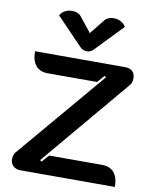

<svg xmlns="http://www.w3.org/2000/svg" viewBox="-102 -1046 900 1122"><g transform="rotate(10 348.0 -485.0)"><path d="M38 -57Q38 -81 50 -96L496 -622L487 -629L449 -586H157Q110 -586 85.5 -615Q61 -644 61 -700H594Q624 -700 639.5 -685.5Q655 -671 655 -643Q655 -619 643 -604L201 -79L210 -71L248 -114H563Q609 -114 633.5 -85Q658 -56 658 0H99Q71 0 54.5 -15.5Q38 -31 38 -57ZM429 -949Q437 -959 451 -964.5Q465 -970 481 -970Q504 -970 523.5 -960Q543 -950 553 -931L400 -772Q382 -752 358 -752Q334 -752 316 -772L163 -931Q173 -950 192.5 -960Q212 -970 235 -970Q251 -970 265 -964.5Q279 -959 287 -949L358 -860Z"/></g></svg>

Font: K2D
Style: Bold
Weight: 700
Designer: Katatrad Aksorn Co.,Ltd.
Foundry: Cadson Demak Co.,Ltd.
Version: Version 1.000; ttfautohint (v1.6)